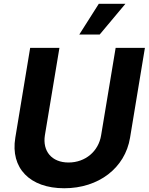

<svg xmlns="http://www.w3.org/2000/svg" viewBox="-20 -979 781 1009"><path d="M396.7 -797.6H503.9L639.2 -959.2H499.3ZM587.7 -727.3 511.4 -268.1C498.2 -185 429.7 -125 340.2 -125C251.4 -125 202.8 -185 215.9 -268.1L292.3 -727.3H138.5L60.4 -255C34.1 -95.9 136.4 10.3 317.5 10.3C498.2 10.3 637.1 -95.9 663.4 -255L741.5 -727.3Z"/></svg>

Font: TID UI
Style: Bold Italic
Weight: 700
Italic angle: -9.39999°
Designer: The TID Project Authors
Foundry: Bakken & Bæck
Version: Version 1.001;hotconv 1.0.109;makeotfexe 2.5.65596